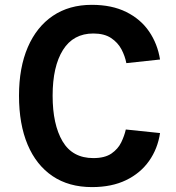

<svg xmlns="http://www.w3.org/2000/svg" viewBox="-20 -757 721 787"><path d="M495.7 -226.2 636 -211.6Q626.4 -147.4 591.1 -97.3Q555.8 -47.2 496.8 -18.6Q437.9 9.9 357.2 9.9Q262.1 9.9 195.3 -35.2Q128.6 -80.3 93.2 -164.1Q57.9 -247.9 57.9 -364.7Q57.9 -479.8 93.9 -563.4Q130 -647 196.7 -692.1Q263.5 -737.2 356.2 -737.2Q438.6 -737.2 497.5 -707.9Q556.5 -678.6 591.1 -628Q625.7 -577.4 636 -513.1L497.9 -498.2Q492.5 -527 477.8 -554.9Q463.1 -582.7 435.2 -601.2Q407.3 -619.7 362.6 -619.7Q280.5 -619.7 238.1 -552.2Q195.7 -484.7 195.7 -364.7Q195.7 -246.8 236.3 -177.9Q277 -109 362.6 -109Q409.8 -109 437 -127.8Q464.1 -146.7 477.1 -173.8Q490.1 -201 495.7 -226.2Z"/></svg>

Font: Interface
Style: Bold
Weight: 700
Designer: Rasmus Andersson
Foundry: rsms
Version: Version 1.8